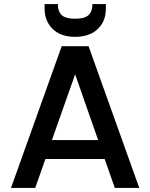

<svg xmlns="http://www.w3.org/2000/svg" viewBox="-20 -923 737 943"><path d="M494 -142H203L153 0H34L283 -696H415L664 0H544ZM462 -235 349 -558 235 -235ZM500 -881Q500 -818 459.5 -780Q419 -742 349 -742Q279 -742 239 -780.5Q199 -819 199 -882V-903H264Q264 -867 283 -849Q302 -831 349 -831Q396 -831 415 -849Q434 -867 434 -903H500Z"/></svg>

Font: Poppins-Tabular Medium
Style: Regular
Weight: 500
Designer: Ninad Kale (Devanagari), Jonny Pinhorn (Latin)
Foundry: Indian Type Foundry
Version: Version 4.004